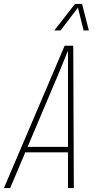

<svg xmlns="http://www.w3.org/2000/svg" viewBox="-35 -963 494 983"><path d="M-15 0 296 -729H340L343 0H313V-598V-699H311L270 -598L17 0ZM86 -183 98 -211H320V-183ZM243 -807 349 -943H385L420 -807H393L364 -924L275 -807Z"/></svg>

Font: Hubot Sans Condensed ExtraLight
Style: Italic
Weight: 200
Width: 3
Italic angle: -12.0243°
Designer: Deni Anggara
Foundry: GitHub, Inc., Subsidiary of Microsoft Corporation
Version: Version 2.000